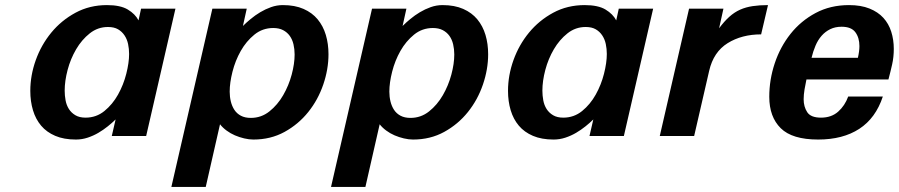

<svg xmlns="http://www.w3.org/2000/svg" viewBox="-20 -534 3530 754"><path d="M99 -177Q99 -238 120.5 -298Q142 -358 181.5 -406Q221 -454 276.5 -484Q332 -514 400 -514Q453 -514 482 -496.5Q511 -479 524 -454L534 -500H669L554 0H419L434 -65Q421 -52 403.5 -38Q386 -24 366.5 -12.5Q347 -1 324.5 6.5Q302 14 278 14Q231 14 197 -0.5Q163 -15 141.5 -40.5Q120 -66 109.5 -101Q99 -136 99 -177ZM234 -178Q234 -159 237.5 -140Q241 -121 250.5 -106Q260 -91 276 -81.5Q292 -72 316 -72Q358 -72 390 -98Q422 -124 443.5 -162.5Q465 -201 476 -244.5Q487 -288 487 -322Q487 -342 483 -361Q479 -380 469 -395Q459 -410 443.5 -419Q428 -428 404 -428Q364 -428 332.5 -403Q301 -378 279 -340.5Q257 -303 245.5 -259.5Q234 -216 234 -178Z M814 -500H949L934 -432Q947 -445 964.5 -459.5Q982 -474 1002 -486Q1022 -498 1044.5 -506Q1067 -514 1091 -514Q1138 -514 1172 -499Q1206 -484 1227.5 -458Q1249 -432 1259.5 -397Q1270 -362 1270 -321Q1270 -262 1249.5 -202Q1229 -142 1190.5 -94Q1152 -46 1097.5 -16Q1043 14 975 14Q958 14 939 9.5Q920 5 902.5 -2.5Q885 -10 869.5 -21.5Q854 -33 844 -46L788 200H653ZM882 -174Q882 -154 886.5 -135.5Q891 -117 900.5 -102.5Q910 -88 926 -79.5Q942 -71 965 -71Q1006 -71 1038 -96.5Q1070 -122 1092 -160Q1114 -198 1125.5 -241Q1137 -284 1137 -320Q1137 -341 1132.5 -360Q1128 -379 1118 -393Q1108 -407 1092 -415.5Q1076 -424 1053 -424Q1011 -424 979 -398Q947 -372 925.5 -334Q904 -296 893 -252.5Q882 -209 882 -174Z M1441 -500H1576L1561 -432Q1574 -445 1591.5 -459.5Q1609 -474 1629 -486Q1649 -498 1671.5 -506Q1694 -514 1718 -514Q1765 -514 1799 -499Q1833 -484 1854.5 -458Q1876 -432 1886.5 -397Q1897 -362 1897 -321Q1897 -262 1876.5 -202Q1856 -142 1817.5 -94Q1779 -46 1724.5 -16Q1670 14 1602 14Q1585 14 1566 9.5Q1547 5 1529.5 -2.5Q1512 -10 1496.5 -21.5Q1481 -33 1471 -46L1415 200H1280ZM1509 -174Q1509 -154 1513.5 -135.5Q1518 -117 1527.5 -102.5Q1537 -88 1553 -79.5Q1569 -71 1592 -71Q1633 -71 1665 -96.5Q1697 -122 1719 -160Q1741 -198 1752.5 -241Q1764 -284 1764 -320Q1764 -341 1759.5 -360Q1755 -379 1745 -393Q1735 -407 1719 -415.5Q1703 -424 1680 -424Q1638 -424 1606 -398Q1574 -372 1552.5 -334Q1531 -296 1520 -252.5Q1509 -209 1509 -174Z M1975 -177Q1975 -238 1996.5 -298Q2018 -358 2057.5 -406Q2097 -454 2152.5 -484Q2208 -514 2276 -514Q2329 -514 2358 -496.5Q2387 -479 2400 -454L2410 -500H2545L2430 0H2295L2310 -65Q2297 -52 2279.5 -38Q2262 -24 2242.5 -12.5Q2223 -1 2200.5 6.5Q2178 14 2154 14Q2107 14 2073 -0.5Q2039 -15 2017.5 -40.5Q1996 -66 1985.5 -101Q1975 -136 1975 -177ZM2110 -178Q2110 -159 2113.5 -140Q2117 -121 2126.5 -106Q2136 -91 2152 -81.5Q2168 -72 2192 -72Q2234 -72 2266 -98Q2298 -124 2319.5 -162.5Q2341 -201 2352 -244.5Q2363 -288 2363 -322Q2363 -342 2359 -361Q2355 -380 2345 -395Q2335 -410 2319.5 -419Q2304 -428 2280 -428Q2240 -428 2208.5 -403Q2177 -378 2155 -340.5Q2133 -303 2121.5 -259.5Q2110 -216 2110 -178Z M2686 -500H2821L2804 -423Q2824 -450 2844 -468Q2864 -486 2886.5 -496Q2909 -506 2936 -510Q2963 -514 2996 -514L2969 -399Q2893 -399 2837.5 -364.5Q2782 -330 2765 -256L2706 0H2571Z M3001 -154Q3001 -221 3022.5 -285.5Q3044 -350 3084.5 -401Q3125 -452 3183 -483Q3241 -514 3314 -514Q3361 -514 3394.5 -500.5Q3428 -487 3449 -464Q3470 -441 3480 -409.5Q3490 -378 3490 -342Q3490 -310 3483.5 -281Q3477 -252 3469 -222H3147Q3143 -204 3139.5 -183Q3136 -162 3136 -144Q3136 -115 3150 -93.5Q3164 -72 3204 -72Q3245 -72 3271.5 -95.5Q3298 -119 3311 -155H3447Q3419 -70 3354.5 -28Q3290 14 3193 14Q3091 14 3046 -30.5Q3001 -75 3001 -154ZM3349 -307Q3355 -333 3355 -353Q3355 -386 3339 -407.5Q3323 -429 3285 -429Q3260 -429 3240.5 -419.5Q3221 -410 3206.5 -393.5Q3192 -377 3182.5 -354.5Q3173 -332 3167 -307Z"/></svg>

Font: Perun
Style: Bold Italic
Weight: 700
Italic angle: -12°
Foundry: Copyright (c) Stefan Peev, Context Ltd, 2016
Version: Version 1.027